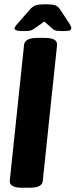

<svg xmlns="http://www.w3.org/2000/svg" viewBox="-20 -880 355 902"><path d="M82 2Q23 2 26 -32L93 -669Q96 -702 156 -702H191Q251 -702 248 -668L181 -31Q180 -14 164.5 -6Q149 2 117 2ZM89 -734Q66 -734 57 -737.5Q48 -741 48 -746Q48 -748 51 -754Q54 -760 67 -774L122 -837Q135 -851 149 -855.5Q163 -860 194 -860Q224 -860 238 -855.5Q252 -851 262 -836L303 -774Q315 -755 315 -749Q315 -742 309.5 -738Q304 -734 278 -734Q263 -734 250 -735Q237 -736 229 -743L188 -779L142 -746Q129 -737 118.5 -735.5Q108 -734 89 -734Z"/></svg>

Font: Asap Condensed
Style: Bold Italic
Weight: 700
Width: 3
Italic angle: -6°
Designer: Pablo Cosgaya
Foundry: Omnibus-Type
Version: Version 3.001; ttfautohint (v1.8.4.7-5d5b)